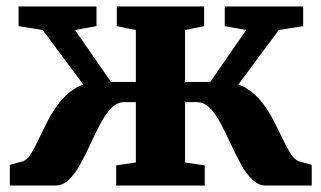

<svg xmlns="http://www.w3.org/2000/svg" viewBox="-20 -575 996 595"><path d="M10.5 0V-64L50 -75Q64 -79 75.8 -98Q87.5 -117 100.2 -144Q113 -171 128.2 -200.8Q143.5 -230.5 163.8 -256.8Q184 -283 211.2 -300.2Q238.5 -317.5 274.5 -318.5L282.5 -253L112.5 -482L37.5 -494V-555H279V-494L212.5 -482L324 -321H401V-482L342 -494V-555H612.5V-494L553.5 -482V-321H631.5L743 -482L676.5 -494V-555H919.5V-494L844 -482L674 -253L682 -318.5Q718.5 -317.5 745.5 -300.2Q772.5 -283 792.8 -256.8Q813 -230.5 828.2 -200.8Q843.5 -171 856.2 -144Q869 -117 881.2 -98Q893.5 -79 907 -75L946 -64V0H804.5Q781 0 761.8 -18.5Q742.5 -37 726.2 -66.8Q710 -96.5 695 -129.2Q680 -162 664.5 -191.5Q649 -221 630.8 -239.8Q612.5 -258.5 590.5 -258.5H553.5V-71.5L614.5 -62.5V0H340V-62.5L401 -71.5V-258.5H365Q343 -258.5 324.8 -239.8Q306.5 -221 291 -191.5Q275.5 -162 260.5 -129.2Q245.5 -96.5 229.2 -66.8Q213 -37 194 -18.5Q175 0 151 0Z"/></svg>

Font: Merriweather 20pt ExtraBold
Style: Regular
Weight: 800
Version: Version 2.100